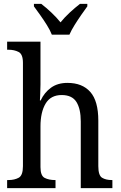

<svg xmlns="http://www.w3.org/2000/svg" viewBox="-20 -976 629 996"><path d="M17 0V-42H24Q55 -42 77 -54Q99 -66 99 -114V-650Q99 -695 76.5 -706.5Q54 -718 24 -718H17V-760H190V-537Q190 -511 188.5 -484Q187 -457 187 -455H191Q210 -496 244.5 -521Q279 -546 330 -546Q407 -546 448.5 -499Q490 -452 490 -350V-114Q490 -66 509.5 -54Q529 -42 560 -42H563V0H399V-346Q399 -411 376.5 -447Q354 -483 300 -483Q243 -483 216.5 -438.5Q190 -394 190 -320V-109Q190 -64 212 -53Q234 -42 265 -42H268V0ZM249 -796Q240 -819 223.5 -845.5Q207 -872 188.5 -898Q170 -924 156 -943V-956H194Q220 -936 246.5 -911Q273 -886 294 -860Q315 -886 342 -911Q369 -936 395 -956H433V-943Q419 -924 401 -898Q383 -872 366.5 -845.5Q350 -819 340 -796Z"/></svg>

Font: Noto Serif SemiCondensed
Style: Regular
Weight: 400
Width: 4
Designer: Monotype Design Team
Foundry: Monotype Imaging Inc.
Version: Version 2.013